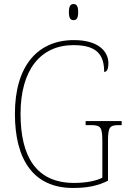

<svg xmlns="http://www.w3.org/2000/svg" viewBox="-20 -923 631 953"><path d="M345 -823C359 -823 368 -831 368 -863C368 -894 359 -903 345 -903C331 -903 322 -894 322 -863C322 -831 331 -823 345 -823ZM342 10C415 10 466 -1 516 -26V-218C516 -292 523 -302 571 -302H584V-322H405V-302H430C481 -302 488 -292 488 -218V-41C456 -24 402 -15 348 -15C160 -15 82 -145 82 -358C82 -576 181 -699 345 -699C463 -699 497 -649 497 -566C510 -566 518 -579 518 -609C518 -665 472 -724 347 -724C166 -724 54 -595 54 -358C54 -131 146 10 342 10Z"/></svg>

Font: Noto Serif Armenian SemiCondensed Thin
Style: Regular
Weight: 100
Width: 4
Designer: Monotype Design Team
Foundry: Monotype Imaging Inc.
Version: Version 2.008